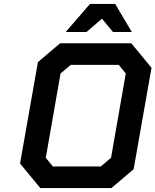

<svg xmlns="http://www.w3.org/2000/svg" viewBox="-20 -957 791 977"><path d="M314 -794 438 -937H566L651 -794H555L499 -862L420 -794ZM185 0 82 -125 173 -641 286 -737H648L751 -612L660 -96L547 0ZM249 -110H493L545 -154L620 -583L584 -627H340L288 -583L213 -154Z"/></svg>

Font: Tomorrow Medium
Style: Italic
Weight: 500
Italic angle: -10°
Designer: Tony de Marco, Monica Rizzolli
Foundry: Just in Type
Version: Version 2.002